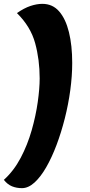

<svg xmlns="http://www.w3.org/2000/svg" viewBox="-30 -821 465 997"><path d="M84 156Q56 156 32.5 146.5Q9 137 -10 113Q42 66 77.5 -1.5Q113 -69 134.5 -144.5Q156 -220 166 -291Q176 -362 176 -414Q176 -511 152.5 -597Q129 -683 58 -753Q95 -779 128 -790Q161 -801 190 -801Q243 -801 277 -762Q311 -723 328 -654Q345 -585 345 -494Q345 -427 335 -353Q325 -279 306.5 -206Q288 -133 263.5 -68Q239 -3 210 47.5Q181 98 149 127Q117 156 84 156Z"/></svg>

Font: Lemon
Style: Regular
Weight: 400
Designer: Eduardo Rodriguez Tunni
Foundry: Eduardo Rodriguez Tunni
Version: Version 1.003; ttfautohint (v1.8.4.7-5d5b);gftools[0.9.24]